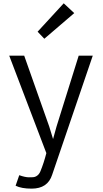

<svg xmlns="http://www.w3.org/2000/svg" viewBox="-20 -917 622 1159"><path d="M96.2 140.6Q131.8 153.3 154.5 153.3Q177.2 153.3 184.3 152.1Q191.4 150.9 198.7 147Q215.8 137.7 224.1 116.7Q244.6 66.9 259.8 7.3L35.6 -581.1H126L277.3 -152.8L300.3 -77.6L321.3 -153.3L455.1 -581.1H540L294.9 137.7Q268.1 221.7 170.9 221.7Q109.4 221.7 74.2 204.1ZM207 -725.6 364.7 -897 428.2 -837.9 247.6 -683.1Z"/></svg>

Font: Armata
Style: Regular
Weight: 400
Designer: Viktoriya Grabowska
Foundry: Viktoriya Grabowska
Version: Version 1.002